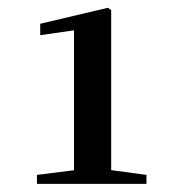

<svg xmlns="http://www.w3.org/2000/svg" viewBox="-20 -938 445 487"><path d="M73.7 -471.7H351.5V-494.4L259 -506.9H173.4L73.7 -494.4ZM167.7 -471.7H262V-912.3L253.8 -918.3L82 -877.7V-848.8L167.7 -861.1Z"/></svg>

Font: Source Han Serif CN VF
Style: Regular
Weight: 250
Designer: Ryoko NISHIZUKA 西塚涼子 (kana & ideographs); Frank Grießhammer (Latin, Greek & Cyrillic); Wenlong ZHANG 张文龙 (bopomofo); San
Foundry: Adobe
Version: Version 2.002;hotconv 1.1.0;makeotfexe 2.6.0